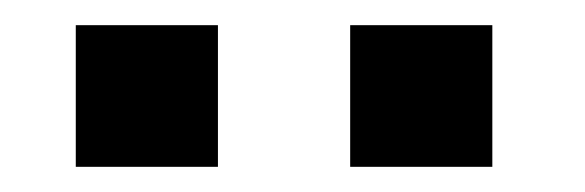

<svg xmlns="http://www.w3.org/2000/svg" viewBox="-20 -701 460 151"><path d="M255.4 -569.8V-681.2H367.2V-569.8ZM39.6 -569.8V-681.2H151.4V-569.8Z"/></svg>

Font: Pontano Sans SemiBold
Style: Regular
Weight: 600
Designer: Vernon Adams
Foundry: Vernon Adams
Version: Version 2.001